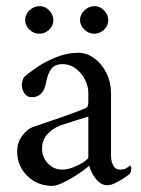

<svg xmlns="http://www.w3.org/2000/svg" viewBox="-20 -598 460 626"><path d="M109 -578Q127 -578 140.5 -564Q154 -550 154 -532Q154 -514 140 -501Q126 -488 108 -488Q90 -488 76 -501.5Q62 -515 62 -533Q62 -551 76.5 -564.5Q91 -578 109 -578ZM288 -578Q306 -578 319.5 -564Q333 -550 333 -532Q333 -514 319 -501Q305 -488 287 -488Q269 -488 255 -501.5Q241 -515 241 -533Q241 -551 255.5 -564.5Q270 -578 288 -578ZM235 -426Q263 -426 287.5 -408Q312 -390 327 -360Q342 -330 342 -292V-91Q342 -72 349 -58.5Q356 -45 372 -45Q386 -45 394 -51Q402 -57 404 -58Q406 -58 407 -55Q408 -52 408 -50Q408 -39 403 -31Q397 -26 383.5 -17Q370 -8 355.5 -1Q341 6 330 6Q309 6 292.5 -15Q276 -36 271 -58Q267 -54 252.5 -43Q238 -32 219 -20.5Q200 -9 181.5 -0.5Q163 8 150 8Q102 8 69 -24.5Q36 -57 36 -104Q36 -134 52.5 -155.5Q69 -177 85 -183Q113 -193 147.5 -204.5Q182 -216 212 -227Q242 -238 256 -244Q264 -247 266 -251.5Q268 -256 268 -269V-295Q268 -317 257 -338.5Q246 -360 227 -374.5Q208 -389 184 -389Q159 -389 147 -373Q135 -357 130 -328Q121 -281 84 -281Q68 -281 59.5 -294Q51 -307 51 -322Q51 -325 53 -333.5Q55 -342 58 -346Q73 -360 101 -379Q129 -398 164.5 -412Q200 -426 235 -426ZM183 -45Q200 -45 220 -53Q240 -61 254 -70.5Q268 -80 268 -85V-218Q249 -212 220 -203Q191 -194 177 -189Q151 -179 134 -160Q117 -141 117 -113Q117 -86 136 -65.5Q155 -45 183 -45Z"/></svg>

Font: Amiri
Style: Regular
Weight: 400
Designer: Khaled Hosny
Version: Version 0.114